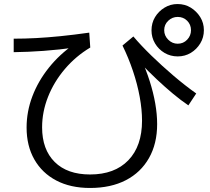

<svg xmlns="http://www.w3.org/2000/svg" viewBox="-20 -872 1040 953"><path d="M427 61Q330 61 259.5 24Q189 -13 150.5 -80.5Q112 -148 112 -239Q112 -318 140.5 -393.5Q169 -469 222.5 -536Q276 -603 349 -653L360 -637Q272 -625 196.5 -619.5Q121 -614 48 -613V-680Q103 -680 159.5 -683Q216 -686 280.5 -692.5Q345 -699 423 -710L428 -636Q356 -593 302 -529.5Q248 -466 218.5 -391.5Q189 -317 189 -240Q189 -130 251.5 -68Q314 -6 427 -6Q549 -6 617 -76.5Q685 -147 685 -273Q685 -328 673.5 -391Q662 -454 640 -519.5Q618 -585 588 -646L642 -691Q680 -646 732 -595.5Q784 -545 841.5 -496Q899 -447 954 -408L915 -349Q878 -374 839 -406.5Q800 -439 759 -477.5Q718 -516 675 -561L680 -581Q705 -526 723 -469.5Q741 -413 750.5 -359Q760 -305 760 -256Q760 -159 719.5 -87.5Q679 -16 604.5 22.5Q530 61 427 61ZM862 -592Q826 -592 796.5 -609.5Q767 -627 749.5 -656.5Q732 -686 732 -721Q732 -758 749.5 -787Q767 -816 796.5 -834Q826 -852 861 -852Q898 -852 927 -834Q956 -816 974 -787Q992 -758 992 -722Q992 -686 974 -656.5Q956 -627 927 -609.5Q898 -592 862 -592ZM862 -655Q890 -655 909 -675Q928 -695 928 -722Q928 -750 909 -769Q890 -788 862 -788Q835 -788 815 -769Q795 -750 795 -722Q795 -695 815 -675Q835 -655 862 -655Z"/></svg>

Font: M PLUS 2
Style: Regular
Weight: 400
Designer: Coji Morishita
Foundry: UNDERFOREST DESIGN
Version: Version 1.001